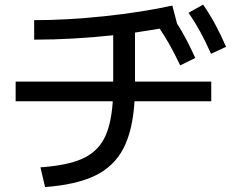

<svg xmlns="http://www.w3.org/2000/svg" viewBox="-20 -753 978 809"><path d="M455.1 -326.2H45.9V-409.2H457V-604.5Q284.7 -585.9 124 -585.9V-668Q262.2 -668 421.1 -684.8Q580.1 -701.7 706.1 -729.5L726.1 -653.3Q764.2 -594.7 802.7 -508.8L739.3 -477.5Q695.3 -570.3 652.8 -632.3Q616.7 -626 548.8 -615.7V-409.2H870.1V-326.2H546.9Q539.1 -202.1 499.5 -126.7Q460 -51.3 380.6 -12.9Q301.3 25.4 169.9 35.2L150.4 -47.9Q261.7 -55.7 324.7 -83.3Q387.7 -110.8 418.2 -168Q448.7 -225.1 455.1 -326.2ZM774.4 -699.2 835.9 -733.4Q864.3 -692.4 887.2 -649.7Q910.2 -606.9 932.6 -555.7L869.1 -526.4Q845.7 -579.1 823.2 -620.1Q800.8 -661.1 774.4 -699.2Z"/></svg>

Font: Pretendard Medium
Style: Regular
Weight: 500
Designer: Base glyphs from Inter by Rasmus Andersson; Hangeul glyphs from Noto Sans CJK(Source Han Sans) by Jang Soo-young and Kan
Foundry: Kil Hyung-jin
Version: Version 1.309